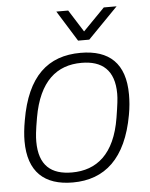

<svg xmlns="http://www.w3.org/2000/svg" viewBox="-53 -767 641 822"><g transform="rotate(-5 268.0 -355.5)"><path d="M479 -723H424L331 -628L271 -723H220L302 -591H350ZM227 12C365 12 458 -71 491 -255C497 -287 499 -316 499 -342C499 -476 431 -538 308 -538C167 -538 77 -458 45 -271C39 -238 36 -208 36 -182C36 -50 105 12 227 12ZM227 -31C138 -31 86 -73 86 -176C86 -197 88 -221 98 -278C125 -433 202 -495 308 -495C396 -495 449 -452 449 -350C449 -328 446 -304 437 -248C412 -93 333 -31 227 -31Z"/></g></svg>

Font: Archivo Thin
Style: Italic
Weight: 100
Italic angle: -10°
Designer: Hector Gatti
Foundry: Omnibus-Type
Version: Version 2.001